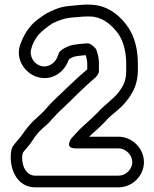

<svg xmlns="http://www.w3.org/2000/svg" viewBox="-20 -720 661 823"><path d="M247 -508C231 -497 231 -489 230 -486L226 -476C217 -450 185 -426 150 -439C126 -448 103 -479 115 -514L118 -524C125 -543 135 -559 146 -572C157 -585 184 -606 205 -620C230 -632 251 -640 279 -644C317 -647 350 -652 383 -648C429 -640 462 -609 488 -574C508 -544 521 -500 521 -447V-420C521 -375 511 -355 490 -327C469 -297 430 -273 398 -237L377 -217C356 -196 329 -175 306 -149C298 -140 292 -133 286 -127C286 -127 254 -84 304 -84H488C519 -84 547 -56 547 -25C547 6 519 33 488 33H128C97 31 74 0 75 -47C75 -58 78 -65 79 -67L93 -84C114 -106 123 -126 137 -143C149 -158 169 -176 185 -190C191 -194 196 -201 199 -205C217 -224 230 -239 247 -254C293 -297 337 -344 385 -384C391 -389 404 -402 404 -416V-445C404 -469 402 -479 394 -504C392 -510 389 -513 386 -516C379 -523 368 -534 356 -534H352C348 -534 341 -533 338 -533L317 -531C284 -528 265 -520 247 -508ZM597 -25C597 -84 547 -134 488 -134H362C377 -149 396 -164 413 -181L434 -202L435 -204C460 -232 501 -255 530 -297C553 -329 571 -364 571 -420V-447C571 -508 557 -562 530 -602C503 -643 456 -688 391 -698C348 -704 309 -697 274 -694C237 -691 208 -677 182 -664C181 -664 181 -663 180 -663C158 -649 126 -628 108 -604C94 -587 81 -566 72 -542L67 -530C44 -464 89 -408 134 -392C201 -368 255 -412 272 -458L276 -466C289 -475 300 -479 321 -481L343 -483C344 -483 345 -484 346 -484L348 -482C351 -471 354 -461 354 -445V-424C354 -424 353 -422 352 -421C302 -379 261 -337 213 -292C188 -269 174 -247 153 -229C135 -213 115 -195 99 -175C81 -153 69 -132 56 -119L54 -117L38 -97C28 -84 26 -66 26 -48C25 11 55 80 127 83H488C547 83 597 34 597 -25Z"/></svg>

Font: Blanket
Style: BlkOutline
Weight: 900
Foundry: Cannot Into Space Fonts
Version: Version 0.9